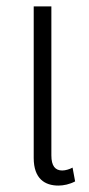

<svg xmlns="http://www.w3.org/2000/svg" viewBox="-20 -568 277 598"><path d="M162 10C178 10 197 6 214 -3L206 -46C197 -41 184 -37 174 -37C152 -37 140 -51 140 -84V-548H85V-76C85 -11 120 10 162 10Z"/></svg>

Font: Noto Sans Thai Cond Light
Style: Regular
Weight: 300
Width: 3
Designer: Monotype Design Team
Foundry: Monotype Imaging Inc.
Version: Version 2.002